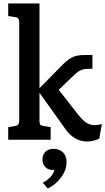

<svg xmlns="http://www.w3.org/2000/svg" viewBox="-20 -800 603 1099"><path d="M563 -91 548 -6Q511 10 479 10Q406 10 356 -59L206 -269V-108Q206 -93 210.5 -87Q215 -81 228 -79L270 -72V0H27V-72L68 -79Q79 -81 84.5 -88Q90 -95 90 -108V-673Q90 -699 68 -702L27 -708V-780H206V-295L341 -432Q372 -463 398 -474Q424 -485 462 -485H509V-406H485Q462 -406 445 -399Q428 -392 411 -377L381 -348Q317 -287 316 -286L432 -138Q455 -110 475.5 -97Q496 -84 519 -84Q548 -84 563 -91ZM361 128Q361 173 330 215Q299 257 254 279L225 246Q248 234 266.5 215.5Q285 197 292 172Q289 173 282 173Q256 173 239.5 156.5Q223 140 223 113Q223 86 239.5 69Q256 52 287 52Q320 52 340.5 72Q361 92 361 128Z"/></svg>

Font: Enriqueta SemiBold
Style: Regular
Weight: 600
Designer: Viviana Monsalve, Gustavo Ibarra
Foundry: 72Puntos
Version: Version 2.000